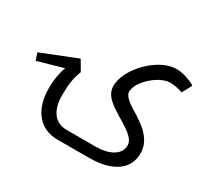

<svg xmlns="http://www.w3.org/2000/svg" viewBox="-248 -699 1232 1153"><g transform="rotate(30 368.5 -122.5)"><path d="M266 240Q172 240 118.5 175Q65 110 65 -1Q65 -53 73.5 -95Q82 -137 100 -181H183Q167 -139 161 -99.5Q155 -60 155 -7Q155 74 188.5 118Q222 162 285 162H481Q558 162 602.5 134Q647 106 647 60Q647 37 629 16Q611 -5 583.5 -23.5Q556 -42 527 -59Q467 -95 443 -116Q394 -157 394 -207Q394 -266 438 -333Q468 -377 507.5 -411.5Q547 -446 590.5 -465.5Q634 -485 675 -485Q698 -485 723 -478.5Q748 -472 770 -463Q792 -454 804 -445L768 -378Q755 -384 728 -389.5Q701 -395 684 -395Q663 -395 641 -387.5Q619 -380 600 -368Q555 -340 524 -300Q493 -260 493 -224Q493 -190 568 -145Q605 -123 631 -104Q657 -85 673 -71Q738 -11 738 62Q738 146 671 193Q604 240 481 240ZM183 -181 -86 -104 -102 -154 142 -251Z"/></g></svg>

Font: Noto Kufi Arabic
Style: Regular
Weight: 400
Designer: Monotype Design Team, David Williams, Khaled Hosny
Foundry: Google LLC
Version: Version 2.109; ttfautohint (v1.8.4.7-5d5b)